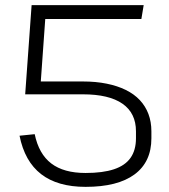

<svg xmlns="http://www.w3.org/2000/svg" viewBox="-20 -720 658 747"><path d="M313 7Q204 7 140 -42.5Q76 -92 56 -192L115 -198Q131 -121 179.5 -84Q228 -47 313 -47Q380 -47 423.5 -61.5Q467 -76 488 -106Q509 -136 509 -182V-209Q509 -280 456.5 -316.5Q404 -353 303 -353H78L115 -403H303Q353 -403 395 -394.5Q437 -386 469.5 -370Q502 -354 524 -330.5Q546 -307 557.5 -276.5Q569 -246 569 -209V-182Q569 -90 503.5 -41.5Q438 7 313 7ZM103 -700H539L530 -646H123L159 -687L137 -379L78 -353Z"/></svg>

Font: Pathway Extreme 8pt Thin
Style: Regular
Weight: 100
Designer: Eduardo Rodriguez Tunni
Foundry: Eduardo Rodriguez Tunni
Version: Version 1.000